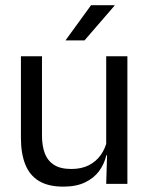

<svg xmlns="http://www.w3.org/2000/svg" viewBox="-20 -703 573 734"><path d="M140.5 -488V-184.5Q140.5 -146 151.2 -117.2Q162 -88.5 186.5 -72.8Q211 -57 252.5 -57Q291.5 -57 319.5 -71.2Q347.5 -85.5 365.2 -110.5Q383 -135.5 389.5 -167L404 -109.5H386.5Q379 -76.5 359 -49.2Q339 -22 305.2 -5.8Q271.5 10.5 222 10.5Q164.5 10.5 128.8 -11.2Q93 -33 76.5 -74.8Q60 -116.5 60 -175.5V-488ZM467 -488V0H386L389.5 -117L386 -122V-488ZM328 -683H418V-681.5L303 -548.5H231V-549.5Z"/></svg>

Font: Anek Telugu Medium
Style: Regular
Weight: 400
Version: Version 1.003